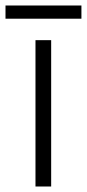

<svg xmlns="http://www.w3.org/2000/svg" viewBox="-41 -678 316 698"><path d="M255 -658H-21V-610H255ZM145 0V-532H88V0Z"/></svg>

Font: Noto Sans Gujarati Light
Style: Regular
Weight: 300
Designer: Jelle Bosma - Monotype Design Team, Universal Thirst
Foundry: Monotype Imaging Inc.
Version: Version 2.106